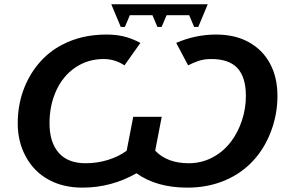

<svg xmlns="http://www.w3.org/2000/svg" viewBox="-20 -858 1335 888"><path d="M565.9 -161.1 596.2 -317.9H728L697.8 -161.1Q753.4 -103 853 -103Q911.6 -103 962.4 -129.6Q1013.2 -156.2 1049.3 -204.1Q1081.1 -246.6 1099.1 -301.3Q1117.2 -356 1117.2 -414.6Q1117.2 -501 1078.1 -543Q1039.1 -585 957 -585Q923.8 -585 898.7 -576.4Q873.5 -567.9 850.1 -555.7L794.9 -659.7Q884.3 -698.2 979 -698.2Q1067.4 -698.2 1131.1 -662.8Q1194.8 -627.4 1229 -563.7Q1263.2 -500 1263.2 -414.6Q1263.2 -324.2 1229.7 -241Q1196.3 -157.7 1136.2 -99.6Q1081.5 -46.9 1007.8 -18.6Q934.1 9.8 846.2 9.8Q704.1 9.8 611.3 -56.6Q494.6 9.8 361.3 9.8Q272 9.8 205.1 -26.9Q137.7 -63.5 99.9 -132.6Q62 -201.7 62 -287.1Q62 -367.2 86.9 -437.5Q111.8 -507.8 157.7 -562.7Q203.6 -617.7 266.1 -650.4Q356.4 -698.2 471.7 -698.2Q513.7 -698.2 549.8 -690.2Q585.9 -682.1 629.4 -659.7L555.7 -555.7Q511.2 -585 459.5 -585Q386.2 -585 328.6 -545.9Q271 -506.8 240 -438.7Q209 -370.6 209 -288.1Q209 -199.7 251.5 -151.4Q293.9 -103 376 -103Q429.2 -103 478.8 -118.2Q528.3 -133.3 565.9 -161.1ZM580.6 -787.6 557.6 -733.4H538.6L494.6 -838.4H940.9L897 -733.4H877.9L855 -787.6H750.5L727.5 -733.4H708L685.1 -787.6Z"/></svg>

Font: Arimo
Style: Bold Italic
Weight: 700
Italic angle: -12°
Designer: Steve Matteson
Foundry: Monotype Imaging Inc.
Version: Version 1.33